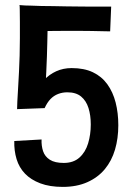

<svg xmlns="http://www.w3.org/2000/svg" viewBox="-20 -723 516 753"><path d="M226 10Q175 10 138 -4Q101 -18 78 -42Q55 -66 45 -99Q35 -132 36 -170L143 -176Q142 -151 149 -130Q156 -109 175.5 -96.5Q195 -84 230 -84Q268 -84 291.5 -105Q315 -126 325.5 -160.5Q336 -195 336 -235Q336 -271 327 -299.5Q318 -328 298 -344.5Q278 -361 244 -361Q225 -361 208 -354.5Q191 -348 178 -334.5Q165 -321 155 -299L118 -356Q132 -387 152.5 -409Q173 -431 200.5 -443.5Q228 -456 261 -456Q310 -456 344.5 -439.5Q379 -423 401 -392.5Q423 -362 433.5 -321Q444 -280 444 -232Q444 -180 431 -136Q418 -92 391 -59.5Q364 -27 322.5 -8.5Q281 10 226 10ZM155 -299 47 -295Q47 -303 48 -325.5Q49 -348 51 -378Q53 -408 54.5 -441.5Q56 -475 57 -505Q58 -538 58 -573Q58 -608 58 -637.5Q58 -667 57.5 -685.5Q57 -704 57 -703L172 -695Q170 -668 168.5 -646Q167 -624 166.5 -602Q166 -580 165.5 -556Q165 -532 164 -502Q163 -473 161.5 -441.5Q160 -410 158.5 -381.5Q157 -353 156 -331Q155 -309 155 -299ZM86 -600 56 -702Q78 -702 99.5 -701Q121 -700 142.5 -699.5Q164 -699 188.5 -699Q213 -699 240 -698Q260 -698 287 -697.5Q314 -697 341.5 -697Q369 -697 390 -697Q411 -697 416 -697L412 -600Q406 -600 386 -600.5Q366 -601 339 -601.5Q312 -602 286 -602Q260 -602 242 -602Q208 -602 178.5 -601.5Q149 -601 128 -601Q107 -601 96 -600.5Q85 -600 86 -600Z"/></svg>

Font: Truculenta
Style: Bold
Weight: 700
Designer: Ivan Castro, Eva Sanz & Omnibus-Type Team
Foundry: Omnibus-Type
Version: Version 1.002